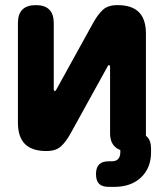

<svg xmlns="http://www.w3.org/2000/svg" viewBox="-20 -580 640 750"><path d="M50 -101V-490Q50 -525 67.5 -542.5Q85 -560 120 -560Q155 -560 172.5 -542.5Q190 -525 190 -490V-230Q192 -224 194 -224Q196 -224 197 -226L200 -230L343 -489Q361 -522 381 -541Q401 -560 439 -560Q495 -560 522.5 -532.5Q550 -505 550 -449V-50L555 -45Q570 -30 570 0V15Q570 76 531 113Q492 150 426 150H405Q379 150 367 138Q355 126 355 100Q355 74 367.5 62Q380 50 405 50H417Q434 50 442 40.5Q450 31 450 15V6Q436 1 428 -8Q410 -25 410 -60V-320Q408 -326 406 -326Q404 -326 403 -325L400 -320L257 -61Q239 -28 219 -9Q199 10 161 10Q105 10 77.5 -17.5Q50 -45 50 -101Z"/></svg>

Font: Maple Mono ExtraBold
Style: Regular
Weight: 800
Monospace: yes
Designer: subframe7536
Version: Version 7.000